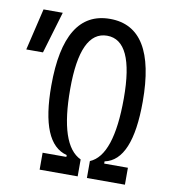

<svg xmlns="http://www.w3.org/2000/svg" viewBox="-80 -772 746 840"><g transform="rotate(10 293.0 -351.5)"><path d="M152.3 0V-75.2H257.8V-83.5Q138.7 -113.3 138.7 -371.1Q138.7 -703.1 341.8 -703.1Q544.9 -703.1 544.9 -371.1Q544.9 -109.9 425.8 -85V-75.2H531.2V0H362.3V-75.2Q460.9 -116.2 460.9 -371.1Q460.9 -628.4 341.8 -628.4Q222.7 -628.4 222.7 -371.1Q222.7 -120.6 321.3 -75.2V0ZM3.4 -507.8 47.4 -693.4H132.8L77.6 -507.8Z"/></g></svg>

Font: Cascadia Mono NF SemiLight
Style: Regular
Weight: 350
Monospace: yes
Designer: Aaron Bell
Foundry: Saja Typeworks
Version: Version 2404.023; ttfautohint (v1.8.4)